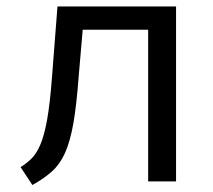

<svg xmlns="http://www.w3.org/2000/svg" viewBox="-20 -546 640 578"><path d="M510 -526.5V0H426V-456.5H229L217 -317.5Q210.5 -229.5 200.8 -174.2Q191 -119 175.5 -85Q160 -51 136.2 -29.8Q112.5 -8.5 77.5 11L42 -43Q60.5 -54.5 75 -68.8Q89.5 -83 101.2 -110Q113 -137 121.8 -185.5Q130.5 -234 136.5 -313.5L153 -526.5Z"/></svg>

Font: Fast_Mono
Style: Regular
Weight: 400
Monospace: yes
Designer: Carrois Corporate, Edenspiekermann AG, Nikita Prokopov
Foundry: Carrois Corporate, Edenspiekermann AG, Nikita Prokopov
Version: Version 5.002